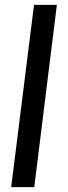

<svg xmlns="http://www.w3.org/2000/svg" viewBox="-20 -720 280 790"><path d="M120 -700H214L121 50H26Z"/></svg>

Font: Piscolabis
Style: Regular
Weight: 400
Designer: Ariel Martín Pérez
Foundry: Tunera Type Foundry
Version: Version 1.000